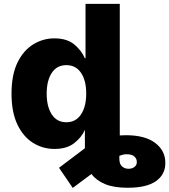

<svg xmlns="http://www.w3.org/2000/svg" viewBox="-20 -747 858 973"><path d="M587 -60.7Q601.9 -61.8 617.9 -61.8Q715.2 -61.8 766.7 -22.5Q818.2 16.7 817.8 78.8Q818.2 137.1 770.6 170.8Q723 204.5 626.8 204.5Q556.5 204.5 512.1 185.9Q467.7 167.3 443.5 134.6L348.7 205.3L279.1 103.3L410.2 4.3V-88.4H409.8Q393.5 -50.8 355.8 -21.5Q318.2 7.8 256.4 7.8Q196 7.8 146.5 -23.6Q96.9 -55 67.6 -117.2Q38.4 -179.3 38.4 -272.4Q38.4 -368.6 68.9 -430.6Q99.4 -492.5 149 -522.5Q198.5 -552.6 255.3 -552.6Q320 -552.6 357.1 -521.1Q394.2 -489.7 409.8 -452.1H413.4V-727.3H587ZM416.9 -272.7Q416.9 -339.5 390.4 -378.2Q364 -416.9 316.4 -416.9Q268.1 -416.9 242.4 -377.7Q216.6 -338.4 216.6 -272.7Q216.6 -206.7 242.4 -167.1Q268.1 -127.5 316.4 -127.5Q364 -127.5 390.4 -166.9Q416.9 -206.3 416.9 -272.7ZM584.9 42.6V59.3Q585.2 85.2 598.9 96.8Q612.6 108.3 631.4 108.3Q649.5 108.3 661.6 98.9Q673.7 89.5 673.3 74.2Q673.7 57.5 660.7 45.8Q647.7 34.1 619.3 34.8Q604.8 34.8 584.9 42.6Z"/></svg>

Font: Inter UI Extra Bold
Style: Regular
Weight: 800
Designer: Rasmus Andersson
Foundry: rsms
Version: 3.2;8d6f07862